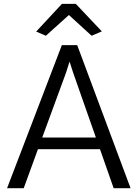

<svg xmlns="http://www.w3.org/2000/svg" viewBox="-20 -988 723 1008"><path d="M104.5 0H17.1L304.7 -751H385.3L665.5 0H576.7L504.9 -204.6H179.2ZM326.2 -605 201.7 -266.1H483.4L364.3 -605.5L345.2 -664.6ZM220.7 -800.3 169.9 -822.3 305.2 -967.8H377.9L514.6 -823.2L460.9 -800.3L341.8 -909.2Z"/></svg>

Font: HaufeMerriweatherSansLt
Style: Regular
Weight: 300
Designer: Eben Sorkin
Foundry: Eben Sorkin
Version: Version 1.56